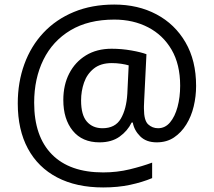

<svg xmlns="http://www.w3.org/2000/svg" viewBox="-20 -734 939 843"><path d="M841 -357Q841 -311 830.5 -267Q820 -223 798 -187.5Q776 -152 744 -130.5Q712 -109 668 -109Q622 -109 595.5 -135.5Q569 -162 563 -196H558Q540 -159 505 -134Q470 -109 417 -109Q341 -109 299.5 -160Q258 -211 258 -295Q258 -361 284 -411.5Q310 -462 357.5 -491Q405 -520 470 -520Q514 -520 556.5 -512.5Q599 -505 623 -496L613 -293Q612 -275 612 -267.5Q612 -260 612 -257Q612 -205 630.5 -188Q649 -171 674 -171Q705 -171 726.5 -196.5Q748 -222 759.5 -264.5Q771 -307 771 -358Q771 -451 733.5 -515.5Q696 -580 630.5 -614Q565 -648 482 -648Q368 -648 289.5 -601Q211 -554 170.5 -471.5Q130 -389 130 -283Q130 -135 208 -56Q286 23 433 23Q494 23 549.5 9.5Q605 -4 648 -20V48Q605 66 551.5 77.5Q498 89 433 89Q315 89 231 45Q147 1 102.5 -81.5Q58 -164 58 -280Q58 -373 87 -452.5Q116 -532 171 -590.5Q226 -649 304.5 -681.5Q383 -714 482 -714Q586 -714 667 -671Q748 -628 794.5 -548Q841 -468 841 -357ZM336 -293Q336 -229 361.5 -200Q387 -171 430 -171Q486 -171 510.5 -213Q535 -255 539 -322L545 -447Q532 -451 512 -454Q492 -457 471 -457Q422 -457 392 -433Q362 -409 349 -371.5Q336 -334 336 -293Z"/></svg>

Font: Noto Sans Old Hungarian
Style: Regular
Weight: 400
Designer: Monotype Design Team
Foundry: Monotype Imaging Inc.
Version: Version 2.005; ttfautohint (v1.8.4.7-5d5b)